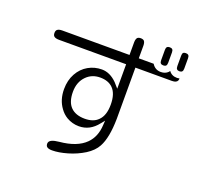

<svg xmlns="http://www.w3.org/2000/svg" viewBox="-142 -945 1283 1196"><g transform="rotate(20 500.0 -347.0)"><path d="M769.5 -768.6Q763.7 -762.7 763.7 -749V-680.7Q763.7 -666 769.5 -660.2Q775.4 -654.3 787.1 -654.3Q798.8 -654.3 804.7 -660.2Q810.5 -666 810.5 -680.7V-749Q810.5 -762.7 804.7 -768.6Q798.8 -774.4 787.1 -774.4Q775.4 -774.4 769.5 -768.6ZM917 -749Q917 -762.7 911.1 -768.6Q905.3 -774.4 893.6 -774.4Q881.8 -774.4 876.5 -769Q871.1 -763.7 871.1 -749V-680.7Q871.1 -666 877 -660.2Q882.8 -654.3 894 -654.3Q905.3 -654.3 911.1 -660.2Q917 -666 917 -680.7ZM786.1 -610.4Q748 -610.4 727.5 -643.6H628.9V-726.6Q628.9 -749 620.1 -758.8Q612.3 -765.6 598.1 -765.6Q584 -765.6 576.2 -758.8Q567.4 -749 567.4 -726.6V-643.6H122.1Q97.7 -643.6 87.9 -633.8Q81.1 -627 81.1 -612.8Q81.1 -598.6 87.9 -591.8Q97.7 -582 122.1 -582H567.4V-419.9Q543.9 -447.3 538.1 -453.1Q491.2 -500 437.5 -500Q389.6 -500 348.1 -476.6Q306.6 -453.1 281.7 -408.2Q256.8 -363.3 256.8 -304.7Q256.8 -233.4 293.9 -183.6Q312.5 -157.2 339.8 -140.6Q377.9 -118.2 421.9 -118.2Q495.1 -118.2 544.9 -182.6L564.5 -207L562.5 -176.8Q558.6 -98.6 511.7 -51.8Q456.1 3.9 340.8 14.6Q281.2 20.5 275.4 43.9Q274.4 46.9 274.4 49.8Q274.4 63.5 281.2 70.3Q291 80.1 316.4 80.1Q360.4 80.1 417.5 63.5Q474.6 46.9 523.4 16.6Q571.3 -13.7 592.8 -53.7Q627 -116.2 628.9 -242.2V-582H871.1Q901.4 -582 908.2 -599.6Q910.2 -605.5 910.2 -612.3Q901.4 -610.4 893.6 -610.4Q858.4 -610.4 839.8 -636.7L834 -628.9Q815.4 -610.4 786.1 -610.4ZM529.3 -418.9Q563.5 -384.8 563.5 -312.5Q563.5 -240.2 528.3 -206.1Q498 -174.8 440.4 -174.8Q379.9 -174.8 347.2 -207.5Q314.5 -240.2 314.5 -307.6Q314.5 -373 354.5 -413.1Q390.6 -449.2 444.8 -449.2Q499 -449.2 529.3 -418.9Z"/></g></svg>

Font: FakePearl
Style: ExtraLight
Weight: 300
Version: Version 1.2